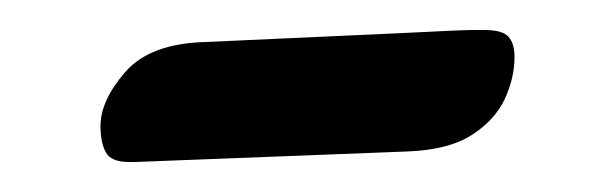

<svg xmlns="http://www.w3.org/2000/svg" viewBox="-20 -311 408 128"><path d="M249 -289Q288 -291 295 -291Q302 -291 303 -291Q315 -291 319 -286.5Q323 -282 323 -273Q323 -259 316.5 -245Q310 -231 294.5 -221Q279 -211 251 -210L70 -203Q69 -203 68 -203Q67 -203 66 -203Q54 -203 50.5 -209.5Q47 -216 47 -227Q47 -244 63.5 -263Q80 -282 117 -283Z"/></svg>

Font: Alkatra Medium
Style: Regular
Weight: 500
Designer: Suman Bhandary
Version: Version 1.100;gftools[0.9.22]